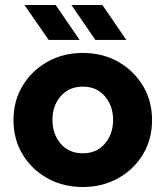

<svg xmlns="http://www.w3.org/2000/svg" viewBox="-20 -737 663 769"><path d="M312 12Q233 12 170 -23Q107 -58 70.5 -118.5Q34 -179 34 -256Q34 -333 70.5 -393.5Q107 -454 170 -489.5Q233 -525 312 -525Q391 -525 453.5 -489.5Q516 -454 552.5 -393.5Q589 -333 589 -256Q589 -179 552.5 -118.5Q516 -58 453 -23Q390 12 312 12ZM312 -123Q367 -123 400 -161.5Q433 -200 433 -257Q433 -313 400 -351.5Q367 -390 312 -390Q256 -390 223 -351.5Q190 -313 190 -257Q190 -200 223 -161.5Q256 -123 312 -123ZM362 -577 266 -717H390L486 -577ZM175 -577 78 -717H203L299 -577Z"/></svg>

Font: MuseoModerno
Style: Bold
Weight: 700
Designer: Pablo Cosgaya, Héctor Gatti, Marcela Romero, and the Authors of The MuseoModerno Project.
Foundry: Omnibus-Type Team
Version: Version 1.001